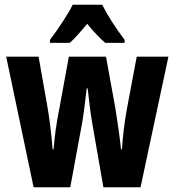

<svg xmlns="http://www.w3.org/2000/svg" viewBox="-20 -786 733 806"><path d="M409 -766H285C267 -728 220 -658 190 -619V-606H273C292 -623 318 -652 346 -686C374 -652 399 -625 422 -606H503V-619C465 -669 431 -722 409 -766ZM367 -270 414 0H570L687 -548H554L512 -325C502 -269 495 -209 492 -159H488C483 -210 474 -272 464 -333L425 -548H269L230 -335C216 -267 209 -209 205 -159H201C196 -220 188 -289 178 -344L142 -548H6L121 0H275L325 -271C332 -310 338 -366 344 -415H348C353 -372 359 -316 367 -270Z"/></svg>

Font: Noto Sans Oriya ExtCond Bold
Style: Bold
Weight: 700
Width: 2
Designer: Amélie Bonet and Sol Matas
Foundry: Google LLC
Version: Version 2.006